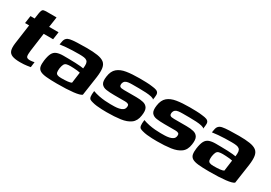

<svg xmlns="http://www.w3.org/2000/svg" viewBox="8 -1106 2416 1712"><g transform="rotate(30 1216.0 -250.0)"><path d="M174 4Q120 4 91.5 -7.5Q63 -19 54.5 -45.5Q46 -72 52 -119L80 -321H38L49 -399H92L99 -450Q103 -475 108 -487Q113 -499 124.5 -502Q136 -505 160 -505H256Q256 -501 255 -495Q254 -489 253 -480L241 -399H338L327 -321H230L204 -131Q199 -91 203.5 -73Q208 -55 241 -55Q251 -55 265.5 -57Q280 -59 286 -61L279 -6Q272 -5 243.5 -0.5Q215 4 174 4Z M554 5Q484 5 441.5 0.5Q399 -4 378 -17Q357 -30 352 -54Q347 -78 352 -116Q359 -167 373 -193.5Q387 -220 413.5 -230Q440 -240 481 -240Q507 -240 539 -239.5Q571 -239 602.5 -238Q634 -237 657 -234.5Q680 -232 689 -230Q693 -261 690.5 -279Q688 -297 677 -306.5Q666 -316 646.5 -319Q627 -322 598 -322Q564 -322 528.5 -321Q493 -320 460.5 -317Q428 -314 400 -310L405 -338Q409 -365 422.5 -378Q436 -391 457 -395Q480 -400 526.5 -402Q573 -404 626 -404Q693 -404 737.5 -397Q782 -390 805.5 -372Q829 -354 835 -318.5Q841 -283 833 -224L804 -25Q786 -10 721.5 -2.5Q657 5 554 5ZM562 -57Q602 -57 628.5 -60Q655 -63 667 -70L682 -182Q672 -185 652.5 -187Q633 -189 613.5 -190Q594 -191 582 -191Q558 -191 542.5 -187Q527 -183 519 -169Q511 -155 506 -126Q503 -101 505.5 -85.5Q508 -70 521.5 -63.5Q535 -57 562 -57Z M1066 4Q1042 4 1014.5 3Q987 2 961.5 -1Q936 -4 915 -10Q898 -14 887 -20.5Q876 -27 873 -45.5Q870 -64 875 -104Q905 -93 937.5 -86.5Q970 -80 1001 -77.5Q1032 -75 1059 -75Q1078 -75 1100.5 -75.5Q1123 -76 1145 -80.5Q1167 -85 1182 -95.5Q1197 -106 1200 -125Q1204 -148 1192.5 -155Q1181 -162 1161 -162H1047Q1001 -162 966 -167Q931 -172 914 -194.5Q897 -217 905 -271Q913 -330 946.5 -358.5Q980 -387 1036 -396Q1092 -405 1169 -405Q1198 -405 1235.5 -404Q1273 -403 1299 -399Q1330 -396 1346.5 -389.5Q1363 -383 1369 -369.5Q1375 -356 1371 -328L1367 -300Q1362 -310 1338.5 -315.5Q1315 -321 1281 -323Q1247 -325 1210 -325Q1173 -325 1141 -325Q1118 -325 1099 -322.5Q1080 -320 1068 -310.5Q1056 -301 1052 -280Q1050 -264 1056 -256.5Q1062 -249 1074 -247Q1086 -245 1101 -245H1228Q1270 -245 1300.5 -237.5Q1331 -230 1345.5 -205.5Q1360 -181 1352 -129Q1344 -69 1306 -41Q1268 -13 1206.5 -4.5Q1145 4 1066 4Z M1583 4Q1559 4 1531.5 3Q1504 2 1478.5 -1Q1453 -4 1432 -10Q1415 -14 1404 -20.5Q1393 -27 1390 -45.5Q1387 -64 1392 -104Q1422 -93 1454.5 -86.5Q1487 -80 1518 -77.5Q1549 -75 1576 -75Q1595 -75 1617.5 -75.5Q1640 -76 1662 -80.5Q1684 -85 1699 -95.5Q1714 -106 1717 -125Q1721 -148 1709.5 -155Q1698 -162 1678 -162H1564Q1518 -162 1483 -167Q1448 -172 1431 -194.5Q1414 -217 1422 -271Q1430 -330 1463.5 -358.5Q1497 -387 1553 -396Q1609 -405 1686 -405Q1715 -405 1752.5 -404Q1790 -403 1816 -399Q1847 -396 1863.5 -389.5Q1880 -383 1886 -369.5Q1892 -356 1888 -328L1884 -300Q1879 -310 1855.5 -315.5Q1832 -321 1798 -323Q1764 -325 1727 -325Q1690 -325 1658 -325Q1635 -325 1616 -322.5Q1597 -320 1585 -310.5Q1573 -301 1569 -280Q1567 -264 1573 -256.5Q1579 -249 1591 -247Q1603 -245 1618 -245H1745Q1787 -245 1817.5 -237.5Q1848 -230 1862.5 -205.5Q1877 -181 1869 -129Q1861 -69 1823 -41Q1785 -13 1723.5 -4.5Q1662 4 1583 4Z M2122 5Q2052 5 2009.5 0.5Q1967 -4 1946 -17Q1925 -30 1920 -54Q1915 -78 1920 -116Q1927 -167 1941 -193.5Q1955 -220 1981.5 -230Q2008 -240 2049 -240Q2075 -240 2107 -239.5Q2139 -239 2170.5 -238Q2202 -237 2225 -234.5Q2248 -232 2257 -230Q2261 -261 2258.5 -279Q2256 -297 2245 -306.5Q2234 -316 2214.5 -319Q2195 -322 2166 -322Q2132 -322 2096.5 -321Q2061 -320 2028.5 -317Q1996 -314 1968 -310L1973 -338Q1977 -365 1990.5 -378Q2004 -391 2025 -395Q2048 -400 2094.5 -402Q2141 -404 2194 -404Q2261 -404 2305.5 -397Q2350 -390 2373.5 -372Q2397 -354 2403 -318.5Q2409 -283 2401 -224L2372 -25Q2354 -10 2289.5 -2.5Q2225 5 2122 5ZM2130 -57Q2170 -57 2196.5 -60Q2223 -63 2235 -70L2250 -182Q2240 -185 2220.5 -187Q2201 -189 2181.5 -190Q2162 -191 2150 -191Q2126 -191 2110.5 -187Q2095 -183 2087 -169Q2079 -155 2074 -126Q2071 -101 2073.5 -85.5Q2076 -70 2089.5 -63.5Q2103 -57 2130 -57Z"/></g></svg>

Font: Genos Thin
Style: Bold Italic
Weight: 700
Italic angle: -8°
Version: Version 1.010